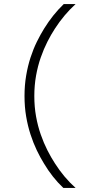

<svg xmlns="http://www.w3.org/2000/svg" viewBox="-20 -720 440 940"><path d="M100 -250Q100 -302 108 -349.5Q116 -397 129.5 -438.5Q143 -480 160.5 -515.5Q178 -551 196 -580Q238 -648 292 -700H350Q293 -648 249 -580Q230 -551 212 -515.5Q194 -480 179.5 -438.5Q165 -397 156.5 -349.5Q148 -302 148 -250Q148 -197 156.5 -150Q165 -103 179.5 -61.5Q194 -20 212 15.5Q230 51 249 80Q293 149 350 200H290Q236 149 195 80Q177 51 160 15.5Q143 -20 129.5 -61.5Q116 -103 108 -150Q100 -197 100 -250Z"/></svg>

Font: PT Root UI Web Light
Style: Regular
Weight: 300
Designer: Vitaly Kuzmin
Foundry: ParaType Ltd.
Version: Version 1.000W